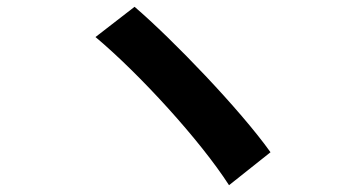

<svg xmlns="http://www.w3.org/2000/svg" viewBox="-20 -626 1040 565"><path d="M376 -606 261 -517C391 -408 569 -213 654 -81L776 -178C687 -303 489 -509 376 -606Z"/></svg>

Font: Spoqa Han Sans Neo Bold
Style: Bold
Weight: 700
Designer: [Spoqa Han Sans Neo] Dong-huui Kim  Younghwa Kang  Yujin Lee  [Noto Sans] Ryoko NISHIZUKA  (kana & ideographs); Paul D. 
Foundry: Spoqa (http://www.spoqa-han-sans.com)
Version: Version 1.100;hotconv 1.0.109;makeotfexe 2.5.65596